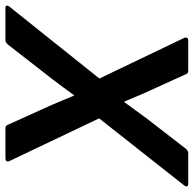

<svg xmlns="http://www.w3.org/2000/svg" viewBox="-48 -672 695 688"><g transform="rotate(90 299.0 -327.5)"><path d="M-17.7 0Q-23.7 0 -25 -3.8Q-26.4 -7.7 -22.7 -13L235.9 -336.6L89.6 -642Q87.9 -647.7 90.5 -651.3Q93 -655 99.3 -655H208.3Q213.7 -655 216.7 -652.6Q219.7 -650.3 221 -645.3L284.1 -506.5Q293.4 -486.5 301.5 -466.2Q309.7 -445.8 318.7 -425.8H320.3Q335.3 -446.2 350.2 -466.8Q365 -487.5 380 -507.5L487.1 -645.9Q490.8 -650 494.4 -652.5Q498.1 -655 503.1 -655H614.6Q619.9 -655 621.9 -651.2Q623.9 -647.3 620.2 -642L378.6 -335.7L532.2 -13Q534.6 -7.3 531.7 -3.7Q528.9 0 522.5 0H414.5Q409.5 0 406.5 -2Q403.4 -4 401.4 -9.1L330.5 -166.1Q321.8 -186.1 313.8 -205.8Q305.9 -225.5 297.2 -245.5H295.5Q281.9 -226.5 267.4 -207.1Q252.9 -187.7 238.9 -169.1L114.8 -9.7Q111.5 -5.7 107.6 -2.9Q103.7 0 98.7 0Z"/></g></svg>

Font: Sofia Sans Hairline
Style: Italic
Weight: 1
Italic angle: -9°
Designer: Botio Nikoltchev, Ani Petrova
Foundry: lettersoup
Version: Version 4.102